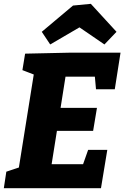

<svg xmlns="http://www.w3.org/2000/svg" viewBox="-26 -982 649 1002"><path d="M434 -200H534L501 0H-6L7 -86L91 -114L70 -92L153 -611L169 -586L91 -616L105 -702L333 -707H603L573 -516H475L467 -605L493 -582H290L320 -608L286 -393L268 -419H480L460 -299H246L276 -330L238 -91L221 -125H434L398 -98ZM236 -750 192 -816 355 -953 448 -962 582 -816 519 -750 335 -876 450 -875Z"/></svg>

Font: Bitter Thin ExtraBold
Style: Italic
Weight: 800
Italic angle: -9°
Version: Version 2.002